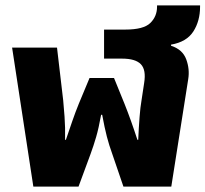

<svg xmlns="http://www.w3.org/2000/svg" viewBox="-20 -694 764 714"><path d="M104 0H272L317 -122Q328 -152 337.5 -184.5Q347 -217 356 -267H360Q369 -218 377.5 -185.5Q386 -153 397 -123L439 0H617L680 -400Q686 -437 672.5 -473.5Q659 -510 616 -524V-528Q674 -538 699 -577Q724 -616 724 -669V-674H564V-669Q564 -633 539 -608.5Q514 -584 446 -584H367V-476H434Q484 -476 504 -455Q524 -434 516 -385L506 -319Q502 -297 499 -258.5Q496 -220 494 -174H491Q467 -248 443 -308L404 -404H313L273 -308Q260 -276 249 -244Q238 -212 225 -174H222Q223 -221 220 -260.5Q217 -300 215 -321L192 -517H25Z"/></svg>

Font: Noto Sans Thai UI Extra
Style: Regular
Weight: 800
Designer: Monotype Design Team
Foundry: Monotype Imaging Inc.
Version: Version 1.901